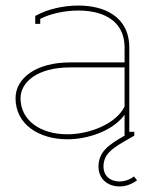

<svg xmlns="http://www.w3.org/2000/svg" viewBox="-20 -493 557 692"><path d="M429 -4C371 29 335 54 335 108C335 146 362 179 412 179C424 179 448 176 474 157L463 143C441 159 422 161 412 161C373 161 353 137 353 108C353 59 388 39 457 0L464 -4V-18H446V-321C446 -434 355 -473 263 -473C206 -473 150 -459 112 -438L107 -436V-430V-407H125V-425C160 -443 211 -455 263 -455C338 -455 429 -428 429 -321V-268H232C110 -268 36 -211 36 -139C36 -45 120 9 223 9C294 9 384 -19 429 -79ZM429 -109C398 -46 302 -9 223 -9C127 -9 54 -58 54 -139C54 -197 115 -250 232 -250H429Z"/></svg>

Font: Rawengulk
Style: Light
Weight: 300
Version: Version 0.9